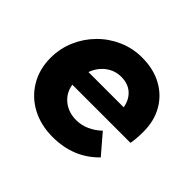

<svg xmlns="http://www.w3.org/2000/svg" viewBox="-130 -686 859 859"><g transform="rotate(45 300.0 -256.5)"><path d="M292 11Q217 11 159 -20Q101 -51 68 -106.5Q35 -162 35 -233Q35 -292 57.5 -344.5Q80 -397 120 -437.5Q160 -478 212.5 -501Q265 -524 324 -524Q396 -524 449.5 -495Q503 -466 533 -414Q563 -362 563 -293Q563 -249 557 -217H189Q196 -172 230 -144.5Q264 -117 313 -117Q346 -117 376 -130.5Q406 -144 431 -168L509 -77Q424 11 292 11ZM200 -308H423Q416 -349 389 -373Q362 -397 319 -397Q279 -397 247 -373Q215 -349 200 -308Z"/></g></svg>

Font: Red Hat Mono
Style: Bold Italic
Weight: 700
Italic angle: -12°
Monospace: yes
Designer: Pentagram, MCKL
Foundry: Pentagram, MCKL
Version: Version 1.023; ttfautohint (v1.8.3)